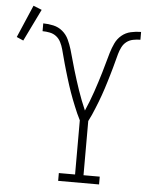

<svg xmlns="http://www.w3.org/2000/svg" viewBox="-157 -860 713 907"><g transform="rotate(5 199.5 -407.0)"><path d="M153 0V-37H230V-294Q222 -309 215 -325Q208 -341 201.5 -357Q195 -373 188.5 -389.5Q182 -406 176.5 -422Q171 -438 165.5 -454.5Q160 -471 155 -488Q150 -505 145 -521.5Q140 -538 135.5 -554.5Q131 -571 126.5 -588Q122 -605 117.5 -621.5Q113 -638 105 -654Q97 -670 83.5 -680.5Q70 -691 52.5 -694.5Q35 -698 18 -698V-735Q42 -735 66.5 -729.5Q91 -724 110 -708Q129 -692 139.5 -669.5Q150 -647 157 -623.5Q164 -600 170.5 -576Q177 -552 184 -528.5Q191 -505 198.5 -481.5Q206 -458 214 -434.5Q222 -411 231 -388Q240 -365 250 -342Q260 -365 269 -388Q278 -411 286 -434.5Q294 -458 301.5 -481.5Q309 -505 316 -528.5Q323 -552 329.5 -576Q336 -600 343 -623.5Q350 -647 360.5 -669.5Q371 -692 390 -708Q409 -724 433.5 -729.5Q458 -735 482 -735V-698Q465 -698 447.5 -694.5Q430 -691 416.5 -680.5Q403 -670 395 -654Q387 -638 382.5 -621.5Q378 -605 373.5 -588Q369 -571 364.5 -554.5Q360 -538 355 -521.5Q350 -505 345 -488Q340 -471 334.5 -454.5Q329 -438 323.5 -422Q318 -406 311.5 -389.5Q305 -373 298.5 -357Q292 -341 285 -325Q278 -309 270 -294V-37H347V0ZM-69 -646 -101 -660 -35 -814 5 -798Z"/></g></svg>

Font: Iosevka Slab Extralight
Style: Regular
Weight: 200
Monospace: yes
Designer: Belleve Invis
Foundry: Belleve Invis
Version: Version 11.1.1; ttfautohint (v1.8.3)